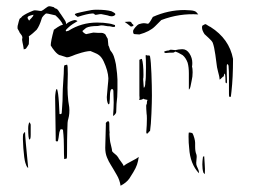

<svg xmlns="http://www.w3.org/2000/svg" viewBox="-20 -512 809 613"><path d="M269 -349Q273 -347 282 -343.5Q291 -340 296 -336Q305 -329 311 -316Q325 -286 326 -262Q326 -255 324 -237Q322 -219 321 -202Q321 -192 323 -185.5Q325 -179 327 -179Q330 -179 330 -189Q331 -194 331 -206Q331 -227 338 -228Q342 -226 342 -221L343 -185Q343 -168 341 -142Q343 -142 347 -146.5Q351 -151 351 -154L352 -180Q355 -202 355 -226.5Q355 -251 355 -258Q355 -272 350 -307Q347 -322 343.5 -332Q340 -342 333 -350Q331 -353 329.5 -358.5Q328 -364 326 -367Q326 -372 325 -377.5Q324 -383 324 -388Q322 -391 320 -395Q318 -399 317 -401Q316 -403 312 -405Q308 -407 305 -407H294L278 -408L255 -403Q252 -404 248 -407Q244 -410 243 -413L255 -423Q266 -429 292 -429L303 -431Q310 -431 316.5 -429.5Q323 -428 331 -428L340 -426Q341 -426 343.5 -426Q346 -426 347 -427Q348 -428 347 -432Q332 -437 328 -437Q311 -440 290 -440Q240 -440 199 -414Q193 -412 192 -412Q190 -412 190 -414Q190 -417 197 -423Q203 -429 212 -435Q221 -441 225 -443Q227 -443 227 -445Q226 -446 223.5 -447Q221 -448 218 -448Q212 -447 204 -443.5Q196 -440 191 -435Q191 -440 189 -444Q187 -448 186 -449L174 -467Q172 -469 168.5 -475Q165 -481 162 -483Q161 -484 157.5 -485Q154 -486 153 -488Q151 -490 148 -490Q142 -492 138 -492H137Q133 -492 125 -485.5Q117 -479 112 -477H109Q106 -477 98.5 -478.5Q91 -480 86 -478Q63 -469 51 -460Q50 -459 48.5 -457Q47 -455 45 -454Q42 -453 40 -444Q38 -435 37 -432Q36 -430 36 -425V-422Q36 -420 37.5 -418Q39 -416 41 -412Q42 -408 46 -403.5Q50 -399 51 -395Q52 -393 51 -389Q50 -385 51 -382L52 -376Q54 -368 56 -354Q57 -355 59.5 -355.5Q62 -356 63 -357Q65 -360 67.5 -363.5Q70 -367 72 -371Q72 -374 72.5 -383Q73 -392 72 -396Q78 -400 85 -406Q92 -412 97 -417Q106 -429 113 -452Q114 -457 119.5 -462.5Q125 -468 127 -469Q132 -469 141.5 -466.5Q151 -464 157 -463Q175 -447 181 -433Q172 -431 163.5 -425Q155 -419 152 -417Q142 -380 142 -367Q147 -358 155 -348.5Q163 -339 170 -336Q172 -336 180.5 -333Q189 -330 193 -329Q200 -329 210.5 -333.5Q221 -338 228 -340Q255 -349 269 -349ZM257 -477Q273 -481 288 -481Q319 -481 336 -476Q338 -475 342.5 -472.5Q347 -470 348 -468Q349 -466 347 -464Q343 -460 336 -460Q331 -460 323 -463L308 -466L303 -467Q298 -467 291.5 -465.5Q285 -464 283 -465Q283 -465 281.5 -467Q280 -469 275 -469Q258 -468 228 -458Q227 -459 223 -461.5Q219 -464 219 -467Q223 -470 238 -473Q253 -476 257 -477ZM405 -411Q405 -403 410 -403L425 -402Q458 -411 475 -428L495 -448Q553 -470 613 -466Q612 -467 607.5 -472.5Q603 -478 588 -479L569 -480Q517 -480 468 -458Q466 -455 462 -447.5Q458 -440 453 -436Q443 -438 439 -438Q434 -438 424 -435Q419 -433 412.5 -425.5Q406 -418 405 -414ZM68 -455Q68 -459 73 -461Q78 -463 87 -465Q86 -460 80.5 -454.5Q75 -449 73 -446Q68 -453 68 -455ZM398 -427Q405 -428 406 -430.5Q407 -433 402 -436Q400 -440 398.5 -441.5Q397 -443 392 -443L378 -442Q386 -437 398 -427ZM626 -430Q634 -435 636 -435Q637 -435 643 -431Q649 -427 652 -426Q712 -388 724 -324Q724 -264 719 -220Q717 -204 717 -203H712Q711 -205 711 -213V-262Q711 -288 710 -295Q710 -301 709 -304Q708 -307 706 -307Q704 -307 704 -301V-278Q704 -272 704.5 -260.5Q705 -249 704 -246Q703 -246 701.5 -247Q700 -248 700 -250Q700 -264 699 -272Q699 -276 696 -277Q696 -274 694 -268Q692 -268 687.5 -263Q683 -258 681 -258Q681 -267 676 -284Q672 -300 672 -304Q671 -312 667.5 -337.5Q664 -363 659 -376Q656 -382 646 -391Q636 -400 633 -403Q625 -415 625 -424Q625 -428 626 -430ZM512 -343Q519 -344 533 -344Q535 -344 537.5 -346Q540 -348 541 -347Q546 -346 563 -336Q573 -328 579 -312Q583 -298 583 -277.5Q583 -257 583 -252V-226Q587 -228 589 -240Q591 -252 592 -255Q595 -267 595 -281Q595 -294 593 -300Q594 -303 594 -311Q594 -327 585 -341Q576 -355 562 -355Q557 -355 550 -354Q543 -353 540 -352Q536 -352 529 -353Q522 -354 520 -351Q516 -351 510 -349.5Q504 -348 504 -346Q504 -345 506.5 -343.5Q509 -342 512 -343ZM438 -197Q439 -195 451 -193Q449 -189 449 -184Q449 -179 448 -179Q446 -177 447 -164Q448 -151 448 -149Q449 -145 449 -133Q449 -114 447 -90Q447 -87 449 -85Q452 -86 454 -89Q456 -92 457 -93H459Q462 -113 463.5 -150Q465 -187 465 -207Q465 -237 463.5 -276.5Q462 -316 459 -332L457 -335Q452 -335 450 -335Q448 -335 446 -337L445 -334Q446 -325 446 -295Q446 -258 444 -251Q444 -233 439 -232L437 -260Q438 -262 438 -273Q438 -309 433 -324Q430 -324 425 -321V-207Q425 -206 425.5 -201Q426 -196 424 -193Q433 -193 438 -197ZM158 -62Q159 -61 161.5 -60.5Q164 -60 165 -62Q167 -70 167 -72Q168 -77 168.5 -83Q169 -89 171 -94Q173 -99 174 -99.5Q175 -100 181 -98Q183 -80 183.5 -66.5Q184 -53 184 -44Q184 -17 185 -4L193 -6Q194 -8 194 -20Q194 -72 195 -98Q195 -125 198 -132Q203 -150 201 -170Q194 -208 196 -254Q197 -276 196 -297Q196 -302 194 -306Q192 -304 186 -304Q184 -300 184 -295Q184 -279 182 -253Q180 -225 180 -209Q180 -189 178.5 -172.5Q177 -156 177 -151Q177 -149 174.5 -148Q172 -147 170 -148Q170 -153 168 -185.5Q166 -218 162 -228Q159 -228 157.5 -217.5Q156 -207 156 -202ZM342 28Q344 32 353 47Q362 62 365 81Q384 71 393 58Q397 52 405.5 38Q414 24 417.5 13.5Q421 3 423 -11Q417 -6 401 2Q381 12 375 18Q374 14 366 3.5Q358 -7 357 -10Q353 -16 347.5 -20Q342 -24 338 -29Q338 -34 334.5 -47.5Q331 -61 331 -65Q331 -66 330 -76.5Q329 -87 330 -88Q329 -93 329 -117Q329 -125 325 -125Q323 -125 320 -122Q317 -119 318 -115Q316 -57 316 -40Q316 -23 321.5 -9.5Q327 4 333.5 14Q340 24 342 28ZM74 -122Q78 -116 78 -114V-82Q78 -74 77 -70L74 -66Q70 -70 70 -102Q70 -115 74 -122ZM60 -90Q60 -76 70 24Q67 23 64.5 17.5Q62 12 61 8Q57 -5 54.5 -39Q52 -73 54 -84Q58 -91 60 -90ZM595 -86Q598 -80 600.5 -71Q603 -62 603 -56V-44Q603 -28 607 -19Q608 -16 608 -11Q608 -6 607 1Q606 8 607 14Q608 18 612 26.5Q616 35 615 41Q587 11 584 -39Q582 -55 582 -76Q582 -87 583 -89Q591 -89 595 -86ZM632 -13Q632 -7 633.5 10.5Q635 28 634 44Q632 42 630.5 40.5Q629 39 629 38Q626 28 626 13Q626 3 628 -11Q629 -13 632 -13Z"/></svg>

Font: BM Euljiro oraeorae
Style: Regular
Weight: 400
Designer: Bongjin Kim; Bomjun Kim; Myungsoo Han; Hyesun Chae; Mikyoung Jeong; Wujin Sim; Minjae Kang; Suwha Jang;
Foundry: Sandoll Inc.
Version: Version 1.000;hotconv 1.0.109;makeexe 2.5.65596